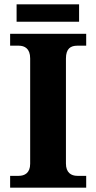

<svg xmlns="http://www.w3.org/2000/svg" viewBox="-20 -871 446 891"><path d="M57 -770H347V-851H57ZM27 0H380V-55H339C310 -55 286 -70 286 -112V-599C286 -646 308 -659 339 -659H380V-714H27V-659H67C94 -659 120 -646 120 -600V-111C120 -68 94 -55 67 -55H27Z"/></svg>

Font: Noto Serif Hentaigana Bold
Style: Regular
Weight: 700
Designer: Kazuhiro Yamada
Foundry: nipponia
Version: Version 1.000